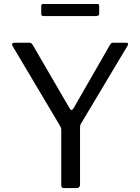

<svg xmlns="http://www.w3.org/2000/svg" viewBox="-20 -960 715 980"><path d="M623.5 -742Q630.7 -742 633.1 -738Q635.6 -734.1 631.7 -727.7L394.1 -330.1Q390 -324.5 389.2 -318.3Q388.5 -312.1 388.5 -297.5V-17.4Q388.5 0 368.5 0H308.5Q299.3 0 296 -3.8Q292.7 -7.7 292.7 -14.9V-293.1Q292.7 -303.3 291 -308.2Q289.3 -313 285.2 -319.7L43.9 -725.6Q39.8 -732.5 42.5 -737.3Q45.2 -742 54.7 -742H126.7Q135.9 -742 139.7 -739.3Q143.5 -736.6 147.6 -729.7L333.7 -409.8Q340.1 -398.7 345.1 -398.5Q350 -398.4 355.8 -408.1L540.6 -729.7Q545.1 -737.6 548.8 -739.8Q552.6 -742 561.5 -742H623.5ZM486.2 -930.2V-890.5Q486.2 -878.1 471 -878.1H201.6Q195.2 -878.1 192.9 -881.1Q190.5 -884 190.5 -890V-928.9Q190.5 -939.5 198.5 -939.5H478.2Q486.2 -939.5 486.2 -930.2Z"/></svg>

Font: Libre Franklin Thin
Style: Regular
Weight: 100
Designer: Pablo Impallari, Rodrigo Fuenzalida, Nhung Nguyen
Foundry: Impallari Type
Version: Version 3.000